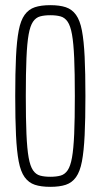

<svg xmlns="http://www.w3.org/2000/svg" viewBox="-20 -716 390 744"><path d="M175 8Q139 8 115 0Q91 -8 75.5 -29.5Q60 -51 52.5 -90.5Q45 -130 42 -192Q39 -254 39 -344Q39 -434 42 -496Q45 -558 52.5 -597.5Q60 -637 75.5 -658.5Q91 -680 115 -688Q139 -696 175 -696Q211 -696 235 -688Q259 -680 274.5 -658.5Q290 -637 297.5 -597.5Q305 -558 308 -496Q311 -434 311 -344Q311 -254 308 -192Q305 -130 297.5 -90.5Q290 -51 274.5 -29.5Q259 -8 235 0Q211 8 175 8ZM175 -31Q198 -31 214.5 -35.5Q231 -40 242 -56Q253 -72 259 -105.5Q265 -139 267.5 -197Q270 -255 270 -344Q270 -433 267.5 -491Q265 -549 259 -582.5Q253 -616 242 -632Q231 -648 214.5 -652.5Q198 -657 175 -657Q152 -657 135.5 -652.5Q119 -648 108 -632Q97 -616 91 -582.5Q85 -549 82.5 -491Q80 -433 80 -344Q80 -255 82.5 -197Q85 -139 91 -105.5Q97 -72 108 -56Q119 -40 135.5 -35.5Q152 -31 175 -31Z"/></svg>

Font: Saira UltraCondensed ExtraLight
Style: Regular
Weight: 250
Width: 1
Designer: Hector Gatti with collaboration of the Omnibus-Type team
Foundry: Omnibus-Type
Version: Version 1.101